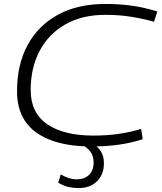

<svg xmlns="http://www.w3.org/2000/svg" viewBox="-20 -730 818 970"><path d="M442 10Q262 10 164 -60Q66 -130 66 -269Q66 -404 119.5 -502.5Q173 -601 272.5 -655.5Q372 -710 512 -710Q583 -710 645 -701.5Q707 -693 775 -672L758 -620Q697 -637 638 -646Q579 -655 513 -655Q395 -655 310.5 -607Q226 -559 180.5 -473.5Q135 -388 135 -275Q135 -160 218.5 -102.5Q302 -45 452 -45Q522 -45 582.5 -54Q643 -63 693 -79L701 -27Q592 10 442 10ZM274 193 287 151Q328 176 368 176Q407 176 430 153.5Q453 131 453 90Q453 60 438 38Q423 16 389 -2H448Q505 26 505 95Q505 151 470.5 185.5Q436 220 378 220Q348 220 323.5 214Q299 208 274 193Z"/></svg>

Font: Georama Expanded Light
Style: Italic
Weight: 300
Width: 7
Italic angle: -9°
Designer: Jean-Baptiste Levee
Foundry: Production Type
Version: Version 1.000